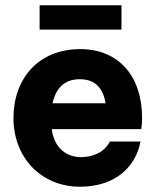

<svg xmlns="http://www.w3.org/2000/svg" viewBox="-20 -697 588 727"><path d="M440 -585V-677H130V-585ZM518 -251C518 -409 429 -511 284 -511C124 -511 31 -398 31 -250C31 -101 135 10 283 10C420 10 495 -69 512 -161H396C372 -115 324 -102 287 -102C227 -102 184 -142 176 -208H515C517 -223 518 -237 518 -251ZM282 -397C340 -397 370 -364 380 -306H179C191 -361 222 -397 282 -397Z"/></svg>

Font: Oakes Bold
Style: Regular
Weight: 700
Designer: Samuel Oakes
Foundry: Samuel Oakes
Version: Version 1.003;PS 001.003;hotconv 1.0.88;makeotf.lib2.5.64775